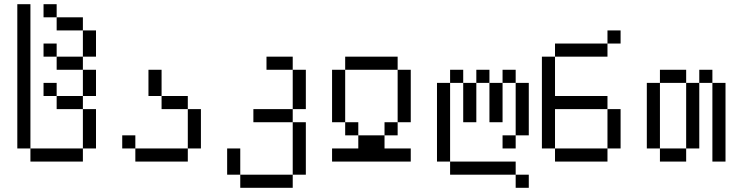

<svg xmlns="http://www.w3.org/2000/svg" viewBox="-20 -770 3540 915"><path d="M125 -62.5H62.5V-750H125ZM125 -62.5H375V0H125ZM187.5 -375H250V-312.5H187.5ZM187.5 -562.5H250V-500H187.5ZM187.5 -750H250V-687.5H187.5ZM250 -312.5H375V-250H250ZM250 -500H375V-437.5H250ZM250 -687.5H375V-625H250ZM375 -250H437.5V-62.5H375ZM375 -437.5H437.5V-312.5H375ZM375 -625H437.5V-500H375Z M750 -312.5H687.5V-437.5H750ZM562.5 -125H625V-62.5H562.5ZM625 -62.5H875V0H625ZM750 -312.5H875V-250H750ZM875 -250H937.5V-62.5H875Z M1375 -437.5H1250V-500H1375ZM1062.5 -62.5H1125V62.5H1062.5ZM1125 62.5H1375V125H1125ZM1187.5 -250H1375V-187.5H1187.5ZM1375 -187.5H1437.5V62.5H1375ZM1375 -437.5H1437.5V-250H1375Z M1875 -437.5H1625V-500H1875ZM1562.5 -62.5H1687.5V-125H1812.5V-62.5H1937.5V0H1562.5ZM1562.5 -437.5H1625V-187.5H1562.5ZM1625 -187.5H1687.5V-125H1625ZM1812.5 -187.5H1875V-125H1812.5ZM1875 -437.5H1937.5V-187.5H1875Z M2187.5 -375H2125V-437.5H2187.5ZM2062.5 -375H2125V0H2062.5ZM2125 0H2437.5V62.5H2125ZM2187.5 -375H2250V-187.5H2187.5ZM2250 -437.5H2312.5V-375H2250ZM2312.5 -375H2375V-187.5H2312.5ZM2375 -125H2437.5V-62.5H2375ZM2375 -437.5H2437.5V-375H2375ZM2437.5 62.5H2500V125H2437.5ZM2437.5 -375H2500V-125H2437.5Z M2937.5 -562.5H2875V-625H2937.5ZM2562.5 -500H2625V-312.5H2875V-250H2625V-62.5H2562.5ZM2625 -62.5H2875V0H2625ZM2625 -562.5H2875V-500H2625ZM2875 -250H2937.5V-62.5H2875Z M3250 -375H3125V-437.5H3250ZM3062.5 -375H3125V-62.5H3062.5ZM3125 -62.5H3250V0H3125ZM3250 -375H3312.5V-62.5H3250ZM3312.5 -437.5H3375V-375H3312.5ZM3375 -375H3437.5V0H3375Z"/></svg>

Font: 寒蝉点阵体 16px
Style: Regular
Weight: 400
Designer: Designed by Warren2060
Foundry: ChillType
Version: Version 1.000